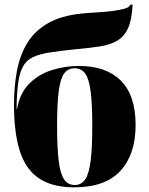

<svg xmlns="http://www.w3.org/2000/svg" viewBox="-20 -794 641 824"><path d="M298 10Q162 10 101 -73Q40 -156 40 -344Q40 -419 52 -486Q64 -553 95 -606Q126 -659 183.5 -693Q241 -727 332 -736Q363 -739 398 -741Q433 -743 464 -747Q495 -751 515.5 -757Q536 -763 539 -774H549Q546 -710 530 -674Q514 -638 484 -620Q454 -602 410 -595Q366 -588 308 -583Q240 -576 194.5 -569Q149 -562 121 -548.5Q93 -535 78.5 -508.5Q64 -482 58 -438Q52 -394 51 -327H53Q66 -397 107.5 -437Q149 -477 205 -494Q261 -511 319 -511Q435 -511 498.5 -448Q562 -385 562 -257Q562 -132 497 -61Q432 10 298 10ZM301 0Q329 0 345.5 -24Q362 -48 369 -103.5Q376 -159 376 -254Q376 -348 369 -402Q362 -456 345.5 -478.5Q329 -501 300 -501Q272 -501 255.5 -479Q239 -457 232 -403Q225 -349 225 -254Q225 -158 232 -102.5Q239 -47 255.5 -23.5Q272 0 301 0Z"/></svg>

Font: Noto Serif Display SemiCondensed Black
Style: Regular
Weight: 900
Width: 4
Designer: Monotype Design Team
Foundry: Monotype Imaging Inc.
Version: Version 2.009